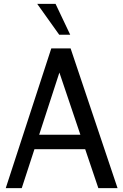

<svg xmlns="http://www.w3.org/2000/svg" viewBox="-20 -976 640 996"><path d="M344.2 -795.9H287.1L172.9 -956.1H268.1ZM589.8 0H490.2L421.9 -202.1H158.7L92.8 0H9.8L246.1 -725.1H346.2ZM397 -276.9 288.1 -599.6 183.1 -276.9Z"/></svg>

Font: Aurulent Sans Mono
Style: Regular
Weight: 400
Monospace: yes
Version: Version 2007.05.04